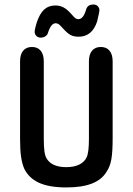

<svg xmlns="http://www.w3.org/2000/svg" viewBox="-20 -812 582 842"><path d="M474 -204V-543Q474 -573 460.5 -589.5Q447 -606 422 -606Q397 -606 383.5 -589.5Q370 -573 370 -543V-204Q370 -173 367.5 -153Q365 -133 360 -122Q350 -101 327 -90Q304 -79 271 -79Q240 -79 218.5 -88Q197 -97 185 -116Q178 -127 175 -147.5Q172 -168 172 -204V-543Q172 -573 158.5 -589.5Q145 -606 120 -606Q95 -606 81.5 -589.5Q68 -573 68 -543V-204Q68 -154 72.5 -124Q77 -94 86 -73Q106 -31 151 -10.5Q196 10 271 10Q339 10 383 -7Q427 -24 448 -60Q463 -82 468.5 -114.5Q474 -147 474 -204ZM416 -768Q416 -777 409 -784.5Q402 -792 392 -792H388Q363 -792 357 -768Q345 -728 324 -728Q317 -728 311.5 -731.5Q306 -735 295 -748Q276 -770 259.5 -779Q243 -788 223 -788Q193 -788 173.5 -770Q154 -752 141 -713Q137 -700 134.5 -689Q132 -678 132 -672Q132 -662 139.5 -654.5Q147 -647 158 -647Q171 -647 180 -653.5Q189 -660 191 -670Q204 -710 224 -710Q231 -710 236.5 -706.5Q242 -703 251 -693Q274 -667 288.5 -659Q303 -651 325 -651Q384 -651 406 -718Q409 -731 412.5 -746.5Q416 -762 416 -768Z"/></svg>

Font: Beiruti SemiBold
Style: Regular
Weight: 600
Designer: Arlette Boutros
Foundry: Boutros
Version: Version 1.41